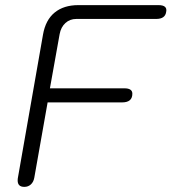

<svg xmlns="http://www.w3.org/2000/svg" viewBox="-20 -720 670 750"><path d="M49 -15Q49 -22 50 -26L148 -585Q158 -642 193.5 -671Q229 -700 286 -700H599Q635 -700 629 -673Q625 -646 590 -646H278Q253 -646 235.5 -630Q218 -614 213 -587L175 -375H466Q497 -375 497 -354Q497 -320 457 -320H166L114 -26Q111 -9 100.5 0.5Q90 10 75 10Q49 10 49 -15Z"/></svg>

Font: Kodchasan Light
Style: Italic
Weight: 300
Italic angle: -10°
Version: Version 1.000; ttfautohint (v1.6)